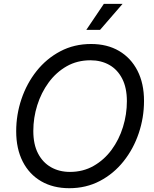

<svg xmlns="http://www.w3.org/2000/svg" viewBox="-20 -966 800 996"><path d="M339.4 10.3Q255.9 10.3 193.8 -25.6Q131.8 -61.5 97.9 -127.9Q64 -194.3 64 -285.2Q64 -371.1 91.3 -452.1Q118.7 -533.2 169.9 -597.7Q221.2 -662.1 293 -700Q364.7 -737.8 452.6 -737.8Q536.1 -737.8 597.7 -701.7Q659.2 -665.5 693.1 -599.4Q727.1 -533.2 727.1 -442.4Q727.1 -356 699.7 -274.9Q672.4 -193.8 621.1 -129.4Q569.8 -64.9 498.3 -27.3Q426.8 10.3 339.4 10.3ZM342.8 -74.2Q411.1 -74.2 465.8 -105.5Q520.5 -136.7 559.1 -189.2Q597.7 -241.7 617.9 -307.1Q638.2 -372.6 638.2 -440.9Q638.2 -510.3 614 -557.6Q589.8 -605 547.1 -629.2Q504.4 -653.3 449.2 -653.3Q380.4 -653.3 325.7 -622.1Q271 -590.8 232.4 -538.1Q193.8 -485.4 173.3 -420.2Q152.8 -355 152.8 -286.6Q152.8 -217.3 177.2 -170.2Q201.7 -123 244.6 -98.6Q287.6 -74.2 342.8 -74.2ZM427.7 -811 518.6 -945.8H615.7L499 -811Z"/></svg>

Font: Inter 20pt
Style: Italic
Weight: 400
Italic angle: -9.3988°
Version: Version 4.001;git-66647c0bb